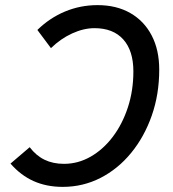

<svg xmlns="http://www.w3.org/2000/svg" viewBox="-20 -720 677 750"><path d="M602 -448Q602 -352 573 -269Q544 -186 492.5 -123Q441 -60 372.5 -25Q304 10 225 10Q162 10 111.5 -12.5Q61 -35 21 -81L96 -145Q121 -112 154 -96Q187 -80 230 -80Q285 -80 334 -108Q383 -136 420.5 -185.5Q458 -235 479.5 -300.5Q501 -366 501 -441Q501 -522 461.5 -566Q422 -610 349 -610Q307 -610 262 -589.5Q217 -569 179 -532L126 -603Q174 -650 234 -675Q294 -700 361 -700Q435 -700 489 -669Q543 -638 572.5 -581.5Q602 -525 602 -448Z"/></svg>

Font: Radio Canada
Style: Italic
Weight: 400
Italic angle: -12°
Designer: Charles Daoud, Etienne Aubert Bonn, Alexandre Saumier Demers, Jacques Le Bailly
Foundry: Radio-Canada
Version: Version 2.104;gftools[0.9.28.dev5+ged2979d]